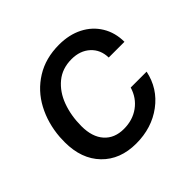

<svg xmlns="http://www.w3.org/2000/svg" viewBox="-139 -687 846 846"><g transform="rotate(-45 283.5 -264.5)"><path d="M42 -217Q42 -238 43 -249Q49 -329 84 -395Q119 -461 181.5 -500Q244 -539 328 -539Q391 -539 439 -514.5Q487 -490 514 -445.5Q541 -401 541 -344H443Q442 -394 408.5 -424.5Q375 -455 322 -455Q264 -455 224 -422Q184 -389 164 -334.5Q144 -280 144 -215Q144 -148 177 -111Q210 -74 268 -74Q323 -74 363 -103Q403 -132 418 -182H517Q499 -95 428.5 -42.5Q358 10 261 10Q161 10 101.5 -51.5Q42 -113 42 -217Z"/></g></svg>

Font: Mona Sans Medium
Style: Italic
Weight: 500
Italic angle: -11.7°
Designer: Deni Anggara
Foundry: GitHub
Version: Version 2.000